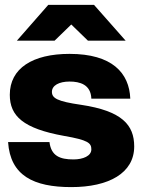

<svg xmlns="http://www.w3.org/2000/svg" viewBox="-20 -752 581 784"><path d="M271 12C424 12 528 -45 528 -154C528 -242 478 -299 311 -324C214 -338 192 -351 192 -377C192 -403 221 -419 264 -419C306 -419 351 -407 353 -349H512C508 -454 438 -532 264 -532C113 -532 20 -473 20 -365C20 -278 75 -227 242 -197C340 -180 353 -168 353 -142C353 -115 319 -101 280 -101C225 -101 189 -115 182 -172H13C22 -35 117 12 271 12ZM49 -586H203L271 -652L339 -586H493L364 -732H177Z"/></svg>

Font: Aspekta 850
Style: Regular
Weight: 850
Designer: Ivo Dolenc
Version: Version 2.000